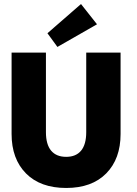

<svg xmlns="http://www.w3.org/2000/svg" viewBox="-20 -921 682 953"><path d="M265 -688 215.5 -756 382 -901 461.5 -800.5ZM408 -660H578.5V-256Q578.5 -132.5 507.2 -60.2Q436 12 308.5 12Q180.5 12 109 -60.2Q37.5 -132.5 37.5 -256V-660H208V-265Q208 -204 233.8 -173.2Q259.5 -142.5 308.5 -142.5Q357 -142.5 382.5 -173.2Q408 -204 408 -265Z"/></svg>

Font: League Spartan ExtraBold
Style: Regular
Weight: 800
Foundry: The League of Moveable Type
Version: Version 2.002